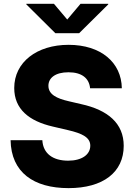

<svg xmlns="http://www.w3.org/2000/svg" viewBox="-20 -971 700 1001"><path d="M337.4 9.8C517.6 9.8 625 -72.8 625 -210.9C625 -327.1 543.5 -397.5 402.8 -428.2L339.8 -442.9C274.9 -457.5 232.4 -479 232.4 -523.9C232.4 -564.5 268.1 -594.2 336.9 -594.2C406.2 -594.2 444.8 -563.5 449.7 -510.7H615.2C613.3 -645.5 505.9 -737.3 337.4 -737.3C172.4 -737.3 54.2 -647 54.2 -512.2C54.2 -402.8 130.4 -339.8 255.9 -311L333 -293C412.6 -274.9 450.7 -252.9 450.7 -211.4C450.7 -165 406.7 -133.3 335.4 -133.3C256.8 -133.3 204.6 -169.4 200.7 -240.2H35.2C38.1 -72.3 155.3 9.8 337.4 9.8ZM261.2 -951.2H117.2V-948.2L268.6 -797.9H392.6L544.4 -948.2V-951.2H399.9L330.6 -869.1Z"/></svg>

Font: Inter ExtraBold
Style: Regular
Weight: 800
Designer: Rasmus Andersson
Foundry: rsms
Version: Version 4.001;git-9221beed3